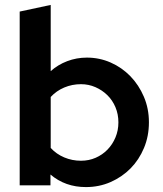

<svg xmlns="http://www.w3.org/2000/svg" viewBox="-20 -753 662 780"><path d="M585 -256Q585 -200 565 -152Q545 -104 510.5 -69Q476 -34 429.5 -13.5Q383 7 329 7Q245 7 185 -44V0H60V-706L186 -733V-464Q215 -490 253 -504.5Q291 -519 333 -519Q384 -519 429.5 -499Q475 -479 509.5 -443.5Q544 -408 564.5 -360Q585 -312 585 -256ZM309 -411Q273 -411 241 -397.5Q209 -384 186 -359V-152Q209 -127 241 -113.5Q273 -100 309 -100Q341 -100 368.5 -112Q396 -124 416.5 -145Q437 -166 449 -194.5Q461 -223 461 -256Q461 -289 449 -317.5Q437 -346 416 -366.5Q395 -387 367.5 -399Q340 -411 309 -411Z"/></svg>

Font: Rosa Sans SemiBold
Style: Regular
Weight: 600
Designer: Pentagram / MCKL
Foundry: Pentagram / MCKL
Version: Version 1.005;September 16, 2019;FontCreator 11.5.0.2425 64-